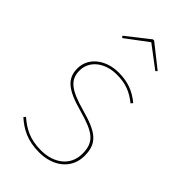

<svg xmlns="http://www.w3.org/2000/svg" viewBox="-233 -830 915 915"><g transform="rotate(45 224.5 -372.5)"><path d="M117.7 -656.1 229.6 -740 340.7 -656.1 348.3 -664.4 233.6 -755.3H225.6L110.1 -664.4ZM222 -528.3C136.7 -528.3 68.6 -477 68.6 -402.9C68.6 -333.1 112.4 -299.9 222.4 -269.7C335.3 -238.1 373.6 -211.6 373.6 -132.1C373.6 -51.6 308.6 -3.7 222.4 -3.7C146.9 -3.7 102.6 -28.7 59 -66.3L50.7 -56.6C93.4 -19 142.1 9.4 222.4 9.4C318.1 9.4 388 -46.1 388 -132.1C388 -218 344.7 -249.1 229 -281.1C123.3 -310.4 83 -339.4 83 -402.4C83 -470.4 144.3 -515.1 222.4 -515.1C283 -515.1 322.9 -498.6 365.6 -464L373.9 -474.1C330 -510.3 285.3 -528.3 222 -528.3Z"/></g></svg>

Font: Fira Sans Hair
Style: Regular
Weight: 100
Designer: bBox Type GmbH & Carrois Corporate GbR & Edenspiekermann AG
Foundry: bBox Type GmbH & Carrois Corporate GbR & Edenspiekermann AG
Version: Version 4.300;PS 004.300;hotconv 1.0.88;makeotf.lib2.5.64775